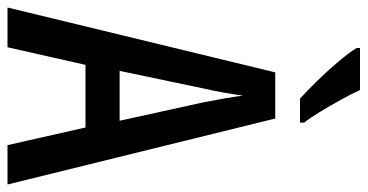

<svg xmlns="http://www.w3.org/2000/svg" viewBox="-254 -792 980 512"><g transform="rotate(90 236.0 -536.0)"><path d="M367 -66 320 -274H153L106 -66H0L173 -780H296L472 -66ZM253 -588Q247 -619 242.5 -644.5Q238 -670 235 -694Q232 -671 227 -643Q222 -615 216 -589L169 -365H302ZM220 -1006Q230 -984 245.5 -956Q261 -928 277 -901.5Q293 -875 307 -857V-846H243Q224 -863 197 -890.5Q170 -918 145.5 -947Q121 -976 108 -997V-1006Z"/></g></svg>

Font: Noto Sans Malayalam UI ExtraCondensed Medium
Style: Regular
Weight: 500
Width: 2
Designer: Jelle Bosma - Monotype Design Team
Foundry: Monotype Imaging Inc.
Version: Version 2.104; ttfautohint (v1.8.4.7-5d5b)